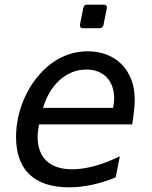

<svg xmlns="http://www.w3.org/2000/svg" viewBox="-20 -778 642 812"><path d="M331.1 -658.7H401.9C410.6 -658.7 415.5 -663.6 417.5 -671.9L431.6 -742.2C432.1 -743.7 432.1 -745.1 432.1 -746.6C432.1 -753.9 427.7 -758.3 418.9 -758.3H348.1C339.4 -758.3 334 -753.9 332.5 -745.1L318.4 -674.8C317.9 -673.3 317.9 -671.9 317.9 -670.4C317.9 -663.1 322.3 -658.7 331.1 -658.7ZM271.5 14.2C335.9 14.2 400.9 0 469.2 -27.8L486.8 -117.2C412.6 -80.6 343.3 -62 285.2 -62C189.9 -62 139.2 -112.3 139.2 -198.2C139.2 -215.3 141.1 -231 145 -252H539.1C546.9 -302.7 549.8 -333.5 549.8 -356.9C549.8 -480 470.7 -561 351.1 -561C278.8 -561 212.4 -531.2 158.2 -475.1C89.4 -404.3 47.9 -300.8 47.9 -198.7C47.9 -60.1 124.5 14.2 271.5 14.2ZM162.1 -321.8C190.9 -419.9 260.3 -483.9 345.2 -483.9C417 -483.9 462.9 -438 462.9 -360.8C462.9 -349.6 461.9 -339.4 458 -321.8Z"/></svg>

Font: Hack
Style: Oblique
Weight: 400
Italic angle: -12°
Monospace: yes
Designer: Christopher Simpkins
Foundry: Christopher Simpkins
Version: Version 2.010